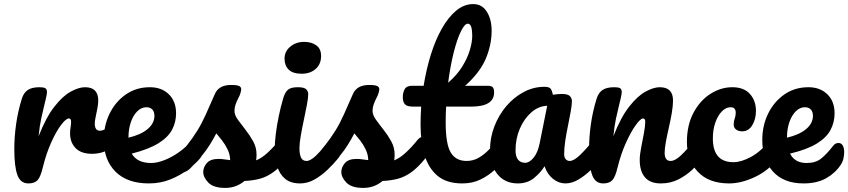

<svg xmlns="http://www.w3.org/2000/svg" viewBox="-20 -893 4153 940"><path d="M119 5Q80 5 65 -36.5Q50 -78 50 -163Q50 -223 59 -286Q68 -349 87 -410Q96 -439 116 -452.5Q136 -466 174 -466Q194 -466 202 -461Q210 -456 210 -442Q210 -435 205.5 -414Q201 -393 195 -370Q189 -346 181.5 -311.5Q174 -277 169 -226Q205 -318 246 -370.5Q287 -423 326.5 -444.5Q366 -466 396 -466Q461 -466 461 -401Q461 -385 457 -363.5Q453 -342 448.5 -321.5Q444 -301 444 -288Q444 -253 469 -253Q497 -253 541 -297Q549 -305 555.5 -307.5Q562 -310 568 -310Q582 -310 589 -298.5Q596 -287 596 -268Q596 -255 592.5 -239.5Q589 -224 576 -210Q553 -186 515.5 -163Q478 -140 431 -140Q377 -140 350 -168Q323 -196 323 -240Q323 -254 325.5 -269.5Q328 -285 328 -297Q328 -313 317 -313Q303 -313 278.5 -280.5Q254 -248 230 -194Q206 -140 190 -75Q179 -28 164.5 -11.5Q150 5 119 5Z M709 5Q603 5 545.5 -52.5Q488 -110 488 -208Q488 -278 516.5 -336.5Q545 -395 596 -430.5Q647 -466 714 -466Q771 -466 806.5 -431.5Q842 -397 842 -338Q842 -295 822.5 -258Q803 -221 755.5 -191.5Q708 -162 625 -141Q651 -95 720 -95Q749 -95 785 -109Q821 -123 857 -148.5Q893 -174 922 -209Q930 -218 936.5 -220.5Q943 -223 949 -223Q963 -223 970 -210.5Q977 -198 977 -178Q977 -164 974 -147.5Q971 -131 958 -116Q938 -92 901 -63.5Q864 -35 815 -15Q766 5 709 5ZM609 -221V-219Q669 -233 702.5 -261Q736 -289 736 -326Q736 -346 725.5 -357Q715 -368 697 -368Q672 -368 652 -348Q632 -328 620.5 -294.5Q609 -261 609 -221Z M1082 27Q1025 27 1000 1Q975 -25 975 -51Q975 -74 992.5 -94.5Q1010 -115 1050 -115Q1064 -115 1076.5 -113Q1089 -111 1107 -109Q1106 -137 1094.5 -161Q1083 -185 1067.5 -205Q1052 -225 1039 -240Q1005 -175 972.5 -136Q940 -97 911 -68Q892 -50 875 -49.5Q858 -49 847.5 -61Q837 -73 836.5 -91Q836 -109 851 -127Q874 -155 898 -185Q922 -215 947 -255Q967 -287 988 -333.5Q1009 -380 1032 -433Q1041 -454 1060.5 -465.5Q1080 -477 1111 -477Q1140 -477 1150.5 -472Q1161 -467 1161 -456Q1161 -451 1157.5 -438Q1154 -425 1146 -411Q1137 -393 1132.5 -379Q1128 -365 1128 -350Q1128 -330 1144.5 -307Q1161 -284 1182 -257.5Q1203 -231 1219.5 -201Q1236 -171 1236 -136Q1236 -129 1235.5 -122Q1235 -115 1234 -108Q1262 -119 1292 -147Q1322 -175 1349 -209Q1357 -218 1363.5 -220.5Q1370 -223 1376 -223Q1390 -223 1397 -210.5Q1404 -198 1404 -178Q1404 -164 1400.5 -147.5Q1397 -131 1385 -116Q1350 -73 1318 -50Q1286 -27 1252.5 -18Q1219 -9 1177 -7Q1158 9 1134.5 18Q1111 27 1082 27Z M1457 -532Q1414 -532 1393.5 -552Q1373 -572 1373 -606Q1373 -641 1401 -664.5Q1429 -688 1469 -688Q1505 -688 1528.5 -671Q1552 -654 1552 -619Q1552 -579 1525.5 -555.5Q1499 -532 1457 -532ZM1449 5Q1403 5 1376 -17.5Q1349 -40 1337 -78.5Q1325 -117 1325 -163Q1325 -193 1330 -235Q1335 -277 1344.5 -323Q1354 -369 1366 -410Q1375 -441 1389.5 -453.5Q1404 -466 1438 -466Q1469 -466 1479 -456Q1489 -446 1489 -432Q1489 -414 1482.5 -379.5Q1476 -345 1467.5 -305.5Q1459 -266 1452.5 -228.5Q1446 -191 1446 -167Q1446 -139 1453.5 -122Q1461 -105 1481 -105Q1500 -105 1528 -132Q1556 -159 1598 -209Q1606 -218 1612.5 -220.5Q1619 -223 1625 -223Q1639 -223 1646 -210.5Q1653 -198 1653 -178Q1653 -164 1650 -147.5Q1647 -131 1634 -116Q1612 -89 1582.5 -61Q1553 -33 1519.5 -14Q1486 5 1449 5Z M1758 27Q1701 27 1676 1Q1651 -25 1651 -51Q1651 -74 1668.5 -94.5Q1686 -115 1726 -115Q1740 -115 1752.5 -113Q1765 -111 1783 -109Q1782 -137 1770.5 -161Q1759 -185 1743.5 -205Q1728 -225 1715 -240Q1681 -175 1648.5 -136Q1616 -97 1587 -68Q1568 -50 1551 -49.5Q1534 -49 1523.5 -61Q1513 -73 1512.5 -91Q1512 -109 1527 -127Q1550 -155 1574 -185Q1598 -215 1623 -255Q1643 -287 1664 -333.5Q1685 -380 1708 -433Q1717 -454 1736.5 -465.5Q1756 -477 1787 -477Q1816 -477 1826.5 -472Q1837 -467 1837 -456Q1837 -451 1833.5 -438Q1830 -425 1822 -411Q1813 -393 1808.5 -379Q1804 -365 1804 -350Q1804 -330 1820.5 -307Q1837 -284 1858 -257.5Q1879 -231 1895.5 -201Q1912 -171 1912 -136Q1912 -129 1911.5 -122Q1911 -115 1910 -108Q1938 -119 1968 -147Q1998 -175 2025 -209Q2033 -218 2039.5 -220.5Q2046 -223 2052 -223Q2066 -223 2073 -210.5Q2080 -198 2080 -178Q2080 -164 2076.5 -147.5Q2073 -131 2061 -116Q2026 -73 1994 -50Q1962 -27 1928.5 -18Q1895 -9 1853 -7Q1834 9 1810.5 18Q1787 27 1758 27Z M2243 5Q2167 5 2122.5 -32Q2078 -69 2058.5 -134Q2039 -199 2039 -282Q2039 -326 2042 -371H2003Q1972 -371 1962 -383Q1952 -395 1952 -417Q1952 -439 1961 -456Q1970 -473 1997 -473H2054Q2067 -554 2089.5 -626Q2112 -698 2143.5 -753.5Q2175 -809 2213.5 -841Q2252 -873 2297 -873Q2340 -873 2363.5 -835.5Q2387 -798 2387 -743Q2387 -673 2358 -605Q2329 -537 2257 -473H2369Q2384 -473 2391.5 -466.5Q2399 -460 2399 -440Q2399 -371 2286 -371H2164Q2162 -332 2162 -293Q2162 -187 2187 -146Q2212 -105 2264 -105Q2296 -105 2322.5 -120Q2349 -135 2372.5 -159Q2396 -183 2418 -209Q2426 -218 2432.5 -220.5Q2439 -223 2445 -223Q2459 -223 2466 -210.5Q2473 -198 2473 -178Q2473 -164 2470 -147.5Q2467 -131 2454 -116Q2432 -89 2401.5 -61Q2371 -33 2332 -14Q2293 5 2243 5ZM2270 -777Q2255 -777 2236.5 -739.5Q2218 -702 2201.5 -637Q2185 -572 2174 -488Q2216 -524 2242 -565.5Q2268 -607 2280 -647Q2292 -687 2292 -718Q2292 -745 2287 -761Q2282 -777 2270 -777Z M2515 5Q2452 5 2415.5 -40Q2379 -85 2379 -158Q2379 -219 2400.5 -274.5Q2422 -330 2459 -373.5Q2496 -417 2544 -442.5Q2592 -468 2645 -468Q2669 -468 2676 -458.5Q2683 -449 2687 -429Q2699 -431 2710 -432Q2721 -433 2731 -433Q2760 -433 2770 -422.5Q2780 -412 2780 -398Q2780 -381 2774.5 -349Q2769 -317 2761 -279Q2753 -241 2747.5 -204Q2742 -167 2742 -138Q2742 -123 2749.5 -114Q2757 -105 2769 -105Q2789 -105 2817.5 -132Q2846 -159 2888 -209Q2896 -218 2902.5 -220.5Q2909 -223 2915 -223Q2929 -223 2936 -210.5Q2943 -198 2943 -178Q2943 -164 2940 -147.5Q2937 -131 2924 -116Q2902 -89 2873 -61Q2844 -33 2812 -14Q2780 5 2748 5Q2716 5 2688 -17Q2660 -39 2646 -79Q2627 -48 2594.5 -21.5Q2562 5 2515 5ZM2551 -96Q2572 -96 2592.5 -121Q2613 -146 2622 -191L2659 -375Q2617 -374 2581.5 -343Q2546 -312 2525 -263Q2504 -214 2504 -157Q2504 -126 2516.5 -111Q2529 -96 2551 -96Z M2933 5Q2894 5 2879 -36.5Q2864 -78 2864 -163Q2864 -223 2873 -286Q2882 -349 2901 -410Q2910 -439 2930 -452.5Q2950 -466 2988 -466Q3008 -466 3016 -461Q3024 -456 3024 -442Q3024 -435 3019.5 -414Q3015 -393 3009 -370Q3003 -346 2995.5 -311.5Q2988 -277 2983 -226Q3019 -318 3060 -370.5Q3101 -423 3140.5 -444.5Q3180 -466 3210 -466Q3275 -466 3275 -401Q3275 -375 3269 -340Q3263 -305 3254.5 -268Q3246 -231 3240 -198.5Q3234 -166 3234 -145Q3234 -105 3263 -105Q3285 -105 3313.5 -132Q3342 -159 3384 -209Q3392 -218 3398.5 -220.5Q3405 -223 3411 -223Q3425 -223 3432 -210.5Q3439 -198 3439 -178Q3439 -164 3436 -147.5Q3433 -131 3420 -116Q3398 -89 3368 -61Q3338 -33 3300 -14Q3262 5 3215 5Q3163 5 3137.5 -25Q3112 -55 3112 -110Q3112 -135 3119 -170.5Q3126 -206 3132.5 -241Q3139 -276 3139 -297Q3139 -313 3128 -313Q3116 -313 3092.5 -280.5Q3069 -248 3044.5 -194Q3020 -140 3004 -75Q2993 -28 2978.5 -11.5Q2964 5 2933 5Z M3550 5Q3450 5 3396.5 -52Q3343 -109 3343 -197Q3343 -281 3375.5 -341.5Q3408 -402 3459 -434Q3510 -466 3565 -466Q3622 -466 3651.5 -433Q3681 -400 3681 -350Q3681 -310 3663 -280Q3645 -250 3614 -250Q3595 -250 3583.5 -259Q3572 -268 3572 -284Q3572 -299 3577 -312.5Q3582 -326 3582 -341Q3582 -368 3557 -368Q3534 -368 3514 -347.5Q3494 -327 3482 -292.5Q3470 -258 3470 -215Q3470 -99 3571 -99Q3609 -99 3657 -125Q3705 -151 3753 -209Q3761 -218 3767.5 -220.5Q3774 -223 3780 -223Q3794 -223 3801 -210.5Q3808 -198 3808 -178Q3808 -164 3804.5 -147.5Q3801 -131 3789 -116Q3740 -56 3674 -25.5Q3608 5 3550 5Z M3914 5Q3817 5 3764.5 -53Q3712 -111 3712 -208Q3712 -278 3740.5 -336.5Q3769 -395 3820 -430.5Q3871 -466 3938 -466Q3995 -466 4030.5 -431.5Q4066 -397 4066 -338Q4066 -295 4046.5 -257.5Q4027 -220 3979.5 -190.5Q3932 -161 3848 -141Q3871 -95 3929 -95Q3973 -95 4000 -116.5Q4027 -138 4058 -178Q4066 -188 4072.5 -190.5Q4079 -193 4085 -193Q4099 -193 4106 -180.5Q4113 -168 4113 -148Q4113 -134 4109.5 -117.5Q4106 -101 4096 -86Q4070 -46 4025 -20.5Q3980 5 3914 5ZM3833 -221Q3833 -218 3833 -219Q3893 -233 3926.5 -261Q3960 -289 3960 -326Q3960 -346 3949.5 -357Q3939 -368 3921 -368Q3896 -368 3876 -348Q3856 -328 3844.5 -294.5Q3833 -261 3833 -221Z"/></svg>

Font: Pacifico
Style: Regular
Weight: 400
Designer: Vernon Adams
Foundry: Vernon Adams
Version: Version 3.010; ttfautohint (v1.8.4.7-5d5b)